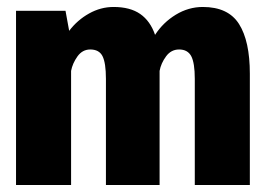

<svg xmlns="http://www.w3.org/2000/svg" viewBox="-20 -531 765 551"><path d="M26 0V-500H168L178.5 -442.5Q202 -473.5 235.5 -492.2Q269 -511 306 -511Q353.5 -511 382.5 -490.8Q411.5 -470.5 425 -431Q448 -466.5 484.5 -488.8Q521 -511 562 -511Q635 -511 666 -462Q697 -413 697 -319.5V0H539V-304.5Q539 -350.5 528.8 -369.8Q518.5 -389 494 -389Q471 -389 456.5 -369.2Q442 -349.5 438 -327.5V0H284V-304.5Q284 -350.5 274.2 -369.8Q264.5 -389 239 -389Q216.5 -389 202.2 -369Q188 -349 184 -327.5V0Z"/></svg>

Font: Trispace SemiCondensed
Style: Bold
Weight: 700
Width: 4
Designer: Tyler Finck
Foundry: Etcetera Type Company
Version: Version 1.210; ttfautohint (v1.8.3)